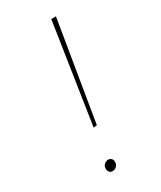

<svg xmlns="http://www.w3.org/2000/svg" viewBox="-178 -755 686 818"><g transform="rotate(-30 164.5 -346.0)"><path d="M146 -201 221 -692H244L163 -203ZM124 0Q114 0 108.5 -6.5Q103 -13 103 -23Q103 -37 112 -44.5Q121 -52 131 -52Q139 -52 145.5 -46.5Q152 -41 152 -29Q152 -16 143.5 -8Q135 0 124 0Z"/></g></svg>

Font: Bitter Thin
Style: Italic
Weight: 100
Italic angle: -9°
Designer: Sol Matas, and Bitter project Authors
Foundry: Sol Matas
Version: Version 2.002